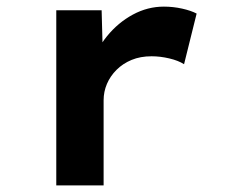

<svg xmlns="http://www.w3.org/2000/svg" viewBox="-20 -560 686 580"><path d="M150 0V-529H287L292 -344L257 -360Q270 -410 303.5 -451Q337 -492 381.5 -516Q426 -540 475 -540Q503 -540 530 -534Q557 -528 574 -519L536 -366Q519 -377 491.5 -383.5Q464 -390 438 -390Q404 -390 377.5 -379Q351 -368 332 -349Q313 -330 303 -306.5Q293 -283 293 -257V0Z"/></svg>

Font: Lexend Giga SemiBold
Style: Regular
Weight: 600
Designer: Bonnie Shaver-Troup, Thomas Jockin
Foundry: Lexend
Version: Version 1.007